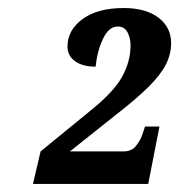

<svg xmlns="http://www.w3.org/2000/svg" viewBox="-20 -844 446 478"><path d="M62 -386 81 -467 207 -570Q263 -615 284 -653Q305 -691 305 -731Q305 -749 297.5 -763.5Q290 -778 273 -778Q251 -778 236.5 -747.5Q222 -717 218 -678Q186 -678 167 -691.5Q148 -705 148 -728Q148 -769 185.5 -796.5Q223 -824 288 -824Q343 -824 374.5 -800Q406 -776 406 -737Q406 -709 393 -683.5Q380 -658 350 -628Q320 -598 267 -557L154 -467H287Q307 -467 317.5 -479.5Q328 -492 334 -508L341 -529H377L349 -386Z"/></svg>

Font: Noto Serif Condensed ExtraBold
Style: Italic
Weight: 800
Width: 3
Italic angle: -12°
Designer: Monotype Design Team
Foundry: Monotype Imaging Inc.
Version: Version 2.014; ttfautohint (v1.8.4.7-5d5b)